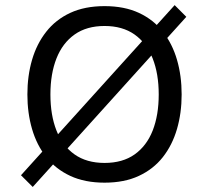

<svg xmlns="http://www.w3.org/2000/svg" viewBox="-20 -711 813 753"><path d="M665 -690.9 62.3 -23.7 108.4 22.2 710.7 -645ZM390.1 -687Q312.5 -687 255.5 -660.5Q198.5 -634 161.3 -586.5Q124 -539.1 105.7 -476.3Q87.4 -413.6 87.4 -340.6Q87.4 -267.8 105.7 -205Q124 -142.1 161.4 -94.8Q198.7 -47.6 255.7 -21.1Q312.7 5.4 390.1 5.4Q467.5 5.4 524.5 -21.1Q581.5 -47.6 618.7 -94.8Q655.8 -142.1 674.1 -205Q692.4 -267.8 692.4 -340.6Q692.4 -413.6 674.2 -476.3Q656 -539.1 618.9 -586.5Q581.8 -634 524.8 -660.5Q467.8 -687 390.1 -687ZM390.1 -609.1Q460.4 -609.1 507.7 -575.7Q554.9 -542.2 578.7 -481.9Q602.5 -421.6 602.5 -340.6Q602.5 -259.5 578.9 -199.2Q555.2 -138.9 508.1 -105.5Q460.9 -72 390.1 -72Q319.6 -72 272.3 -105.5Q225.1 -138.9 201.4 -199.2Q177.7 -259.5 177.7 -340.6Q177.7 -421.6 201.5 -481.9Q225.3 -542.2 272.6 -575.7Q319.8 -609.1 390.1 -609.1Z"/></svg>

Font: Estedad-FD-VF Thin
Style: Regular
Weight: 100
Designer: Amin Abedi
Version: Version 5.0